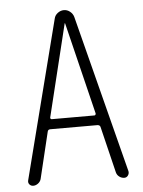

<svg xmlns="http://www.w3.org/2000/svg" viewBox="-53 -772 605 814"><g transform="rotate(-5 250.0 -365.0)"><path d="M152.3 -282.2Q151.4 -279.3 153.3 -276.9Q155.3 -274.4 158.2 -274.4H339.8Q342.8 -274.4 344.2 -276.9Q345.7 -279.3 345.7 -282.2L250 -673.8Q250 -674.8 249 -674.8Q248 -674.8 248 -673.8ZM55.7 0Q45.9 0 39.6 -7.3Q33.2 -14.6 36.1 -25.4L208 -698.2Q210.9 -711.9 223.1 -721.2Q235.4 -730.5 249.5 -730.5Q263.7 -730.5 275.4 -721.2Q287.1 -711.9 291 -698.2L462.9 -26.4Q464.8 -16.6 459 -8.3Q453.1 0 443.4 0Q431.6 0 421.9 -7.3Q412.1 -14.6 409.2 -26.4L361.3 -223.6Q359.4 -231.4 349.6 -232.4H148.4Q138.7 -232.4 136.7 -223.6L88.9 -25.4Q85.9 -14.6 76.2 -7.3Q66.4 0 55.7 0Z"/></g></svg>

Font: Rounded Mgen+ 1mn light
Style: Regular
Weight: 200
Designer: [Source Han Sans]
Ryoko NISHIZUKA  (kana & ideographs); Paul D. Hunt (Latin, Greek & Cyrillic); Wenlong ZHANG  (bopomofo
Version: Version 1.059.20150602